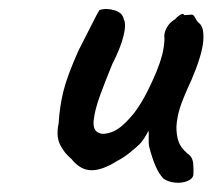

<svg xmlns="http://www.w3.org/2000/svg" viewBox="-20 -392 464 419"><path d="M337 -2Q327 -12 319.5 -29.5Q312 -47 306 -70Q304 -78 304.5 -89.5Q305 -101 304 -107Q301 -100 294.5 -90Q288 -80 282 -75Q278 -71 264 -59.5Q250 -48 236 -41Q203 -20 179 -20.5Q155 -21 136 -45Q120 -58 111 -76.5Q102 -95 108 -123Q110 -158 118 -191.5Q126 -225 151 -281Q172 -322 183 -344Q194 -366 197 -370Q212 -375 230 -369.5Q248 -364 250 -350Q256 -340 249.5 -313.5Q243 -287 225 -252Q211 -218 199 -185.5Q187 -153 184.5 -130Q182 -107 196 -102Q205 -97 224.5 -104Q244 -111 269.5 -141.5Q295 -172 322 -237Q330 -257 334 -272.5Q338 -288 339 -307Q337 -319 343.5 -331Q350 -343 362 -350Q366 -355 373 -359.5Q380 -364 382 -359L398 -360Q402 -361 406 -353Q410 -345 415 -341Q426 -332 423.5 -302Q421 -272 398 -218Q379 -177 372.5 -156Q366 -135 365 -115Q365 -97 369.5 -83.5Q374 -70 389 -57Q400 -50 401.5 -36Q403 -22 402 -10Q400 -1 388 3.5Q376 8 361.5 6.5Q347 5 337 -2Z"/></svg>

Font: Caveat SemiBold
Style: Regular
Weight: 600
Designer: Pablo Impallari
Foundry: Pablo Impallari
Version: Version 2.000